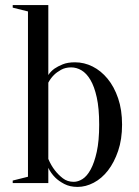

<svg xmlns="http://www.w3.org/2000/svg" viewBox="-20 -720 545 755"><path d="M260 -455Q237 -455 220 -445.5Q203 -436 192 -425Q179 -412 170 -395V-95Q181 -69 196 -50Q209 -33 227 -19Q245 -5 270 -5Q287 -5 304.5 -16Q322 -27 336.5 -53.5Q351 -80 360.5 -123Q370 -166 370 -230Q370 -294 360.5 -337Q351 -380 335.5 -406Q320 -432 300.5 -443.5Q281 -455 260 -455ZM275 -475Q311 -475 344 -458.5Q377 -442 403 -410.5Q429 -379 444.5 -333.5Q460 -288 460 -230Q460 -172 444.5 -126.5Q429 -81 404.5 -49.5Q380 -18 348.5 -1.5Q317 15 285 15Q255 15 233 3.5Q211 -8 197 -22Q180 -39 170 -60V0H30V-10L90 -25V-675L30 -690V-700H170V-425Q179 -439 194 -450Q207 -459 226.5 -467Q246 -475 275 -475Z"/></svg>

Font: Oranienbaum
Style: Regular
Weight: 400
Designer: Oleg Pospelov and Jovanny Lemonad
Foundry: Oleg Pospelov and jovanny Lemonad
Version: Version 1.001; ttfautohint (v0.91) -l 8 -r 50 -G 200 -x 0 -w